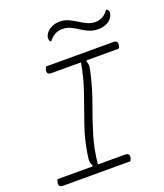

<svg xmlns="http://www.w3.org/2000/svg" viewBox="-164 -1032 976 1140"><g transform="rotate(-20 324.0 -461.5)"><path d="M460 0H37Q18 0 13 -9Q8 -18 12 -34Q13 -38 15 -41.5Q17 -45 18 -48H238L241 -54Q234 -66 232 -79.5Q230 -93 236 -129Q250 -218 279.5 -302Q309 -386 339 -471.5Q369 -557 386 -652H198Q182 -652 176.5 -661Q171 -670 175 -683Q178 -693 183 -700H606Q625 -700 630 -691Q635 -682 631 -666Q630 -662 628.5 -658.5Q627 -655 625 -652H421L418 -647Q424 -635 424.5 -620Q425 -605 416 -568Q395 -478 364.5 -395Q334 -312 308 -227.5Q282 -143 273 -48H445Q461 -48 466.5 -39Q472 -30 468 -17Q465 -7 460 0ZM549 -848Q573 -848 593.5 -858.5Q614 -869 632 -894H638Q649 -884 648 -869Q646 -850 632 -834Q603 -802 551 -802Q519 -802 493.5 -813Q468 -824 445.5 -839Q423 -854 400 -865Q377 -876 349 -876Q296 -876 264 -831H258Q254 -836 252 -842Q250 -848 251 -856Q252 -871 265 -887Q277 -902 298.5 -912.5Q320 -923 351 -923Q379 -923 403.5 -911.5Q428 -900 451 -885.5Q474 -871 498 -859.5Q522 -848 549 -848Z"/></g></svg>

Font: Recursive Mn Csl St Lt
Style: Italic
Weight: 300
Italic angle: -15°
Monospace: yes
Version: Version 1.079;hotconv 1.0.112;makeotfexe 2.5.65598; ttfautoh